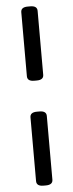

<svg xmlns="http://www.w3.org/2000/svg" viewBox="-61 -801 372 972"><g transform="rotate(-5 125.0 -315.0)"><path d="M131.8 -770Q167 -770 167 -744.1V-418.9Q167 -393.1 131.8 -393.1H119.1Q84 -393.1 84 -418.9V-744.1Q84 -770 119.1 -770ZM131.8 -235.8Q167 -235.8 167 -210V113.8Q167 140.1 131.8 140.1H119.1Q84 140.1 84 113.8V-210Q84 -235.8 119.1 -235.8Z"/></g></svg>

Font: Asap Symbol
Style: Regular
Weight: 900
Designer: Tania Quindós, Elena González Miranda, Marcela Romero, Pablo Cosgaya
Foundry: Omnibus-Type
Version: Version 1.000;PS 001.000;hotconv 1.0.70;makeotf.lib2.5.58329